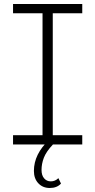

<svg xmlns="http://www.w3.org/2000/svg" viewBox="-20 -720 475 957"><path d="M243 -654H390V-700H45V-654H192V-46H45V0H390V-46H243ZM171 193.5C185.7 209.2 204.7 217 228 217C252 217 270.7 209.7 284 195L271 168C260.3 178.7 247.7 184 233 184C219.7 184 208.7 179 200 169C191.3 159 187 145 187 127C187 107 190.8 86.8 198.5 66.5C206.2 46.2 221.3 24 244 0L225 -23C174.3 24.3 149 76 149 132C149 157.3 156.3 177.8 171 193.5Z"/></svg>

Font: Montserrat Custom ExtraLight
Style: Regular
Weight: 300
Designer: Julieta Ulanovsky
Foundry: Julieta Ulanovsky
Version: Version 7.200